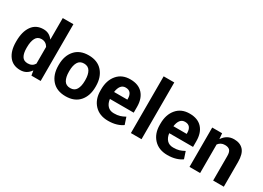

<svg xmlns="http://www.w3.org/2000/svg" viewBox="-18 -1492 3055 2232"><g transform="rotate(30 1509.5 -376.5)"><path d="M32.7 -259.8Q32.7 -387.2 85.7 -462.6Q138.7 -538.1 238.8 -538.1Q279.3 -538.1 310.1 -521.7Q340.8 -505.4 364.3 -474.1L365.7 -474.6V-761.7H508.8V0H384.8L374 -64Q348.6 -27.3 315.4 -8.8Q282.2 9.8 237.8 9.8Q138.7 9.8 85.7 -60.3Q32.7 -130.4 32.7 -249.5ZM174.8 -249.5Q174.8 -179.2 197.8 -140.1Q220.7 -101.1 274.4 -101.1Q306.2 -101.1 328.6 -113.3Q351.1 -125.5 365.7 -149.9V-374.5Q351.1 -399.9 328.6 -413.6Q306.2 -427.2 275.4 -427.2Q222.2 -427.2 198.5 -381.6Q174.8 -335.9 174.8 -259.8Z M597.2 -269Q597.2 -389.6 662.1 -463.9Q727.1 -538.1 845.7 -538.1Q965.3 -538.1 1030.5 -463.9Q1095.7 -389.6 1095.7 -269V-258.8Q1095.7 -137.2 1030.8 -63.7Q965.8 9.8 846.7 9.8Q727.1 9.8 662.1 -63.7Q597.2 -137.2 597.2 -258.8ZM739.3 -258.8Q739.3 -185.1 764.2 -142.3Q789.1 -99.6 846.7 -99.6Q902.8 -99.6 928 -142.6Q953.1 -185.5 953.1 -258.8V-269Q953.1 -340.8 927.7 -384.5Q902.3 -428.2 845.7 -428.2Q789.6 -428.2 764.4 -384.3Q739.3 -340.3 739.3 -269Z M1417.5 9.8Q1300.8 9.8 1233.6 -62Q1166.5 -133.8 1166.5 -249V-268.6Q1166.5 -388.7 1230.2 -463.6Q1293.9 -538.6 1404.8 -538.1Q1514.2 -538.1 1572 -474.6Q1629.9 -411.1 1629.9 -299.3V-221.7H1310.5Q1316.9 -166 1347.7 -132.8Q1378.4 -99.6 1432.6 -99.6Q1481 -99.6 1511.5 -108.9Q1542 -118.2 1579.6 -138.7L1610.8 -44.4Q1579.1 -20.5 1529.8 -5.4Q1480.5 9.8 1417.5 9.8ZM1404.8 -428.2Q1364.3 -428.2 1341.6 -398.2Q1318.8 -368.2 1312 -315.9H1490.2V-328.6Q1490.2 -375 1469.5 -401.6Q1448.7 -428.2 1404.8 -428.2Z M1862.8 0H1720.2V-761.7H1862.8Z M2213.9 9.8Q2097.2 9.8 2030 -62Q1962.9 -133.8 1962.9 -249V-268.6Q1962.9 -388.7 2026.6 -463.6Q2090.3 -538.6 2201.2 -538.1Q2310.5 -538.1 2368.4 -474.6Q2426.3 -411.1 2426.3 -299.3V-221.7H2106.9Q2113.3 -166 2144 -132.8Q2174.8 -99.6 2229 -99.6Q2277.3 -99.6 2307.9 -108.9Q2338.4 -118.2 2376 -138.7L2407.2 -44.4Q2375.5 -20.5 2326.2 -5.4Q2276.9 9.8 2213.9 9.8ZM2201.2 -428.2Q2160.6 -428.2 2137.9 -398.2Q2115.2 -368.2 2108.4 -315.9H2286.6V-328.6Q2286.6 -375 2265.9 -401.6Q2245.1 -428.2 2201.2 -428.2Z M2639.6 -528.3 2646 -455.1 2647.5 -454.6Q2673.3 -494.6 2711.2 -516.4Q2749 -538.1 2797.4 -538.1Q2878.9 -538.1 2923.1 -489Q2967.3 -439.9 2967.3 -330.1V0H2824.2V-329.6Q2824.2 -383.8 2803.2 -405.5Q2782.2 -427.2 2737.8 -427.2Q2708.5 -427.2 2686.8 -415.8Q2665 -404.3 2649.4 -383.3V0H2506.8V-528.3Z"/></g></svg>

Font: Roboto Web
Style: Bold
Weight: 700
Designer: Google
Version: Version 1.200310; 2013